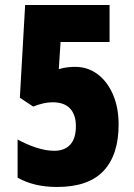

<svg xmlns="http://www.w3.org/2000/svg" viewBox="-20 -734 535 764"><path d="M279 -468Q329 -468 368 -439Q407 -410 429.5 -358Q452 -306 452 -238Q452 -118 392 -54Q332 10 207 10Q115 10 50 -27V-179Q84 -160 123 -147Q162 -134 196 -134Q237 -134 259.5 -158.5Q282 -183 282 -232Q282 -277 259 -302Q236 -327 189 -327Q155 -327 112 -310L59 -345L80 -714H416V-567H221L214 -459Q235 -465 251.5 -466.5Q268 -468 279 -468Z"/></svg>

Font: Noto Sans Thai Looped ExtraCondensed Black
Style: Regular
Weight: 900
Width: 2
Designer: Sasikarn Vongin, Ben Mitchell
Foundry: The Fontpad Ltd
Version: Version 1.001; ttfautohint (v1.8.4.7-5d5b)